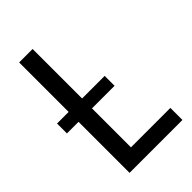

<svg xmlns="http://www.w3.org/2000/svg" viewBox="-215 -796 878 878"><g transform="rotate(-45 224.0 -357.0)"><path d="M426 -78H171V-330H317V-394H171V-714H84V-394H9V-330H84V0H426Z"/></g></svg>

Font: Noto Sans UI SemiCondensed
Style: Regular
Weight: 400
Width: 4
Designer: Monotype Design Team
Foundry: Monotype Imaging Inc.
Version: 1.001